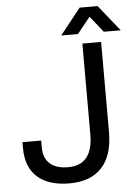

<svg xmlns="http://www.w3.org/2000/svg" viewBox="-59 -913 697 970"><g transform="rotate(-5 289.5 -428.0)"><path d="M277 -736 382 -868H473L579 -736H493L428 -818L362 -736ZM254 12Q149 12 92 -38.5Q35 -89 35 -186V-216H130V-181Q130 -127 162 -98.5Q194 -70 254 -70Q380 -70 380 -225V-686H475V-230Q475 -110 418 -49Q361 12 254 12Z"/></g></svg>

Font: Archivo
Style: Regular
Weight: 400
Designer: Hector Gatti
Foundry: Omnibus-Type
Version: Version 2.001